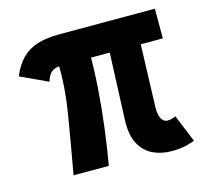

<svg xmlns="http://www.w3.org/2000/svg" viewBox="-83 -617 770 718"><g transform="rotate(-15 302.0 -257.5)"><path d="M497.8 7.8Q458.3 7.8 425.6 -7.6Q393 -23 374.3 -57.9Q355.7 -92.7 358.3 -151.6L370 -440.7H489.9L480.6 -163.9Q480.1 -149.2 483.4 -136Q486.8 -122.9 494 -114.8Q501.2 -106.7 512.1 -106.7Q521.5 -106.7 530.5 -109.3Q539.6 -111.9 543.6 -115.1L587.4 -8.9Q579.2 -3.7 553.5 2.1Q527.8 7.8 497.8 7.8ZM119.3 0Q140.8 -119.9 158.4 -226.9Q176 -334 172.1 -427.4H296.3Q296.5 -361.5 291.4 -288.6Q286.3 -215.7 277 -141.9Q267.7 -68 255.7 0ZM123 -361.2 17.2 -410.3Q34 -451.3 58.7 -476.1Q83.3 -500.8 119 -512Q154.7 -523.1 204.4 -523.1H574.2V-408.2H183Q166 -408.2 154.4 -403.5Q142.8 -398.8 135.2 -388.3Q127.7 -377.8 123 -361.2Z"/></g></svg>

Font: Reddit Sans Condensed
Style: Regular
Weight: 400
Designer: Stephen Hutchings
Foundry: Reddit
Version: Version 1.014